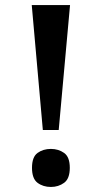

<svg xmlns="http://www.w3.org/2000/svg" viewBox="-20 -734 403 762"><path d="M150 -218 106 -714H258L213 -218ZM182 8Q151 8 129 -8.5Q107 -25 107 -68Q107 -111 129 -127Q151 -143 182 -143Q212 -143 234.5 -127Q257 -111 257 -68Q257 -25 234.5 -8.5Q212 8 182 8Z"/></svg>

Font: Noto Serif NP Hmong SemiBold
Style: Regular
Weight: 600
Designer: Dalton Maag Ltd
Foundry: Dalton Maag Ltd
Version: Version 1.001; ttfautohint (v1.8.4.7-5d5b)